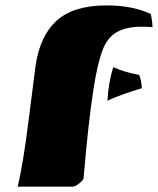

<svg xmlns="http://www.w3.org/2000/svg" viewBox="-20 -701 593 721"><path d="M383.3 -322.8Q387.7 -393.6 405.3 -448.7Q447.3 -429.7 502 -419.9Q506.3 -413.1 509.5 -396.2Q512.7 -379.4 512.7 -369.6Q434.6 -346.7 383.3 -322.8ZM330.6 -363.3Q311.5 -240.7 293.9 -32.2Q293.9 -25.9 278.3 -12.9Q262.7 0 251.5 0H46.4Q66.9 -84.5 88.6 -258.1Q110.4 -431.6 113.3 -452.1Q129.4 -565.9 192.6 -623.3Q255.9 -680.7 379.9 -680.7Q478.5 -680.7 545.9 -648.4Q551.3 -627.9 552.7 -599.1Q530.8 -600.6 510.3 -600.6Q454.6 -600.6 418.5 -580.3Q382.3 -560.1 363.8 -509.3Q345.2 -458.5 330.6 -363.3Z"/></svg>

Font: Emblema One
Style: Regular
Weight: 400
Designer: Riccardo De Franceschi
Foundry: Riccardo De Franceschi
Version: Version 1.003